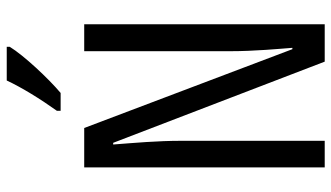

<svg xmlns="http://www.w3.org/2000/svg" viewBox="-227 -757 984 570"><g transform="rotate(-90 265.0 -472.0)"><path d="M221 -795V-784H274C317 -820 386 -894 411 -935V-944H311C290 -899 256 -844 221 -795ZM53 0H132V-425C132 -498 126 -562 121 -628H126L367 0H478V-714H398V-280C398 -209 405 -135 408 -96H404L170 -714H53Z"/></g></svg>

Font: Noto Sans Mono Condensed
Style: Regular
Weight: 400
Width: 3
Designer: Monotype Design Team
Foundry: Monotype Imaging Inc.
Version: Version 2.014